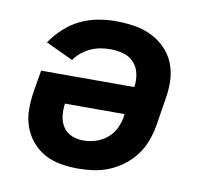

<svg xmlns="http://www.w3.org/2000/svg" viewBox="-65 -599 730 678"><g transform="rotate(10 300.0 -260.0)"><path d="M256 8Q224 8 192.5 2.5Q161 -3 135 -17.5Q109 -32 89.5 -55.5Q70 -79 60 -108Q50 -137 50 -169Q50 -201 55 -233L68 -310H402Q406 -335 401 -358Q396 -381 381 -397.5Q366 -414 343.5 -420.5Q321 -427 297 -427Q279 -427 261.5 -424Q244 -421 227 -413.5Q210 -406 195 -394Q180 -382 169 -366L71 -412Q90 -440 115.5 -463.5Q141 -487 171 -501.5Q201 -516 233.5 -522Q266 -528 297 -528Q331 -528 363.5 -523Q396 -518 424.5 -504.5Q453 -491 475.5 -468.5Q498 -446 510 -416.5Q522 -387 523 -354Q524 -321 518 -287L502 -187Q497 -160 487 -133Q477 -106 459 -82Q441 -58 417 -40Q393 -22 366.5 -11Q340 0 312 4Q284 8 256 8ZM258 -93Q280 -93 302 -100Q324 -107 342.5 -122.5Q361 -138 371 -159.5Q381 -181 384 -203L385 -210H171Q168 -187 170.5 -165.5Q173 -144 184.5 -126.5Q196 -109 215.5 -101Q235 -93 258 -93Z"/></g></svg>

Font: Iosevka Aile
Style: Bold Italic
Weight: 700
Italic angle: -9°
Designer: Belleve Invis
Foundry: Belleve Invis
Version: Version 28.0.1; ttfautohint (v1.8.4)